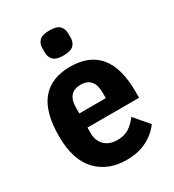

<svg xmlns="http://www.w3.org/2000/svg" viewBox="-183 -850 874 966"><g transform="rotate(-30 254.0 -367.5)"><path d="M268 12Q160 12 95.5 -56.5Q31 -125 31 -262Q31 -402 87.5 -469.5Q144 -537 254 -537Q364 -537 420.5 -469.5Q477 -402 477 -262V-228H177V-195Q177 -151 204 -124.5Q231 -98 278 -98Q317 -98 344.5 -115.5Q372 -133 395 -164L466 -81Q434 -38 384.5 -13Q335 12 268 12ZM254 -432Q177 -432 177 -342V-310H331V-342Q331 -432 254 -432ZM255 -602Q213 -602 196.5 -618.5Q180 -635 180 -662V-687Q180 -714 196.5 -730.5Q213 -747 255 -747Q297 -747 313.5 -730.5Q330 -714 330 -687V-662Q330 -635 313.5 -618.5Q297 -602 255 -602Z"/></g></svg>

Font: IBM Plex Sans Cond
Style: Bold
Weight: 700
Width: 3
Designer: Mike Abbink, Paul van der Laan, Pieter van Rosmalen
Foundry: Bold Monday
Version: Version 1.3